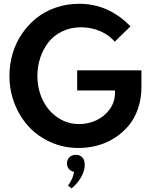

<svg xmlns="http://www.w3.org/2000/svg" viewBox="-20 -784 811 1036"><path d="M30.9 -374.1Q30.9 -436.4 48 -494.5Q65 -552.7 98.2 -601.4Q131.4 -650 176.6 -686.4Q221.8 -722.7 281.4 -743.2Q340.9 -763.6 407.7 -763.6Q565.5 -763.6 684.1 -641.8L599.1 -559.1Q568.6 -595 520.5 -615.9Q472.3 -636.8 416.8 -636.8Q361.8 -636.8 316.4 -615Q270.9 -593.2 242 -556.6Q213.2 -520 197.5 -473.2Q181.8 -426.4 181.8 -374.5Q181.8 -303.6 210.5 -244.3Q239.1 -185 291.1 -149.8Q343.2 -114.5 407.3 -114.5Q457.3 -114.5 501.4 -135.7Q545.5 -156.8 573 -195.9Q600.5 -235 600.5 -283.6V-295.9H396.4V-404.5H743.2V-315.5Q743.2 -251.4 724.3 -197Q705.5 -142.7 672.7 -104.3Q640 -65.9 596.6 -38.6Q553.2 -11.4 504.3 1.6Q455.5 14.5 403.6 14.5Q325 14.5 255.2 -16.1Q185.5 -46.8 136.6 -99.1Q87.7 -151.4 59.3 -223Q30.9 -294.5 30.9 -374.1ZM341.4 97.7Q341.4 77.3 354.8 64.3Q368.2 51.4 389.5 51.4Q411.4 51.4 424.3 65.5Q437.3 79.5 437.3 105.5Q437.3 136.8 418 171.6Q398.6 206.4 365.9 232.7L346.8 216.4Q357.7 204.5 367.5 183.2Q377.3 161.8 379.1 143.2Q361.8 139.5 351.6 127.5Q341.4 115.5 341.4 97.7Z"/></svg>

Font: Spartan MB
Style: Bold
Weight: 700
Designer: Matt Bailey, Mirko Velimirovic
Foundry: Matt Bailey
Version: Version 1.005